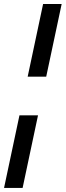

<svg xmlns="http://www.w3.org/2000/svg" viewBox="-28 -725 328 960"><path d="M110.4 -341.8 187.5 -705.1H280.3L203.1 -341.8ZM-7.8 214.8 69.3 -148.4H162.1L85 214.8Z"/></svg>

Font: Crimson Pro ExtraBold
Style: Italic
Weight: 800
Italic angle: -12°
Designer: Jacques Le Bailly
Foundry: Baron von Fonthausen
Version: Version 1.003